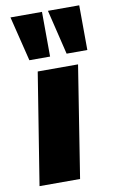

<svg xmlns="http://www.w3.org/2000/svg" viewBox="-87 -812 511 858"><g transform="rotate(-10 168.5 -382.5)"><path d="M21 0 102 -506H285L205 0ZM243 -562 194 -765H336L337 -562ZM74 -562 24 -765H167L168 -562Z"/></g></svg>

Font: Nunito Sans 7pt SemiCondensed Black
Style: Italic
Weight: 900
Width: 4
Italic angle: -9°
Designer: Vernon Adams
Foundry: Vernon Adams
Version: Version 3.101;gftools[0.9.27]